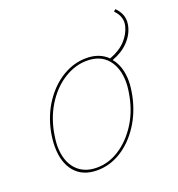

<svg xmlns="http://www.w3.org/2000/svg" viewBox="-105 -633 673 724"><g transform="rotate(-20 231.0 -271.0)"><path d="M462 -488Q462 -482 460 -470Q453 -437 427.5 -410Q402 -383 361 -368Q391 -332 391 -272Q391 -249 384 -214Q371 -152 338.5 -102.5Q306 -53 261 -25Q216 3 165 3Q107 3 75.5 -34Q44 -71 44 -135Q44 -163 50 -194Q63 -258 96.5 -307Q130 -356 175 -382.5Q220 -409 269 -409Q322 -409 354 -377Q395 -392 418.5 -417.5Q442 -443 449 -472Q451 -482 451 -488Q451 -515 428 -538L436 -545Q462 -519 462 -488ZM380 -272Q380 -330 351 -364.5Q322 -399 268 -399Q223 -399 180 -373.5Q137 -348 105.5 -301.5Q74 -255 61 -194Q54 -157 54 -135Q54 -75 84 -41Q114 -7 167 -7Q214 -7 256.5 -34Q299 -61 330 -108Q361 -155 373 -214Q380 -249 380 -272Z"/></g></svg>

Font: Ysabeau Hairline
Style: Italic
Weight: 100
Italic angle: -12°
Designer: Christian Thalmann (Catharsis Fonts)
Version: Version 0.003